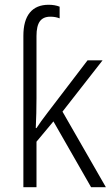

<svg xmlns="http://www.w3.org/2000/svg" viewBox="-20 -785 468 805"><path d="M230 -757V-708Q213 -715 191 -715Q161 -715 147 -695.5Q133 -676 133 -634V-373Q133 -310 130 -248H133Q149 -273 179 -312L347 -532H410L242 -317L424 0H362L204 -276L133 -191V0H78V-635Q78 -699 105 -732Q132 -765 184 -765Q210 -765 230 -757Z"/></svg>

Font: Noto Sans UI NarrowLight
Style: Regular
Weight: 300
Width: 4
Designer: Monotype Design Team
Foundry: Monotype Imaging Inc.
Version: Version 1.001